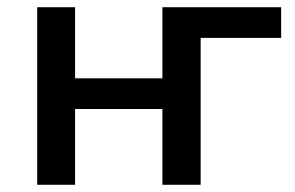

<svg xmlns="http://www.w3.org/2000/svg" viewBox="-20 -512 818 532"><path d="M83 0V-492H188V-295H430V-492H759V-407H536V0H430V-210H188V0Z"/></svg>

Font: NunitoSans_10ptSemiBold
Style: Regular
Weight: 600
Designer: Vernon Adams
Foundry: Vernon Adams
Version: Version 3.101;gftools[0.9.27]